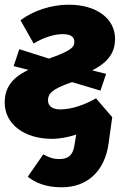

<svg xmlns="http://www.w3.org/2000/svg" viewBox="-27 -571 520 816"><path d="M229 -106C195 -106 177 -121 177 -144C177 -171 189 -191 279 -222L400 -186L424 -257L365 -272C441 -310 462 -356 462 -406C462 -491 385 -551 265 -551C191 -551 115 -526 60 -485L116 -386C155 -410 201 -426 240 -426C276 -426 289 -412 289 -394C289 -375 285 -358 181 -322L55 -362L31 -290L94 -274C17 -238 -7 -191 -7 -135C-7 -43 77 19 193 19C228 19 263 12 297 1L289 48C283 89 262 105 226 105C199 105 180 98 157 85L91 180C122 205 167 225 235 225C344 225 417 157 434 42L450 -73L381 -153C335 -127 280 -106 229 -106Z"/></svg>

Font: Fira Sans ExtraBold
Style: Italic
Weight: 800
Italic angle: -8°
Designer: bBox Type GmbH & Carrois Corporate GbR & Edenspiekermann AG
Foundry: bBox Type GmbH & Carrois Corporate GbR & Edenspiekermann AG
Version: Version 4.301;PS 004.301;hotconv 1.0.88;makeotf.lib2.5.64775